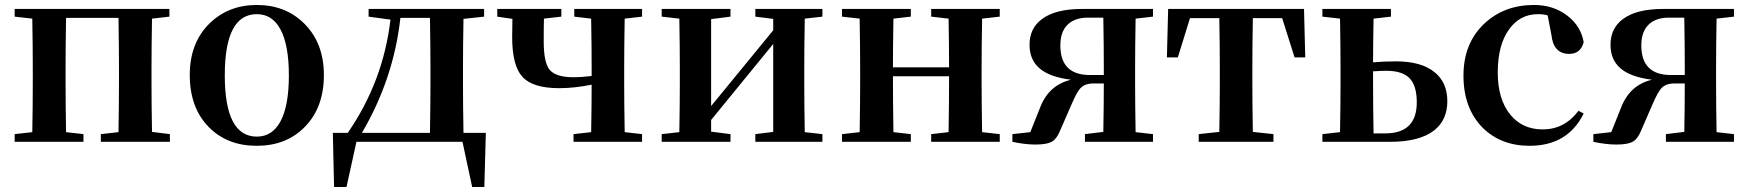

<svg xmlns="http://www.w3.org/2000/svg" viewBox="-20 -571 7041 773"><path d="M39 0V-31L110 -39Q112 -153 112 -235V-300Q112 -382 110 -496L39 -504V-535H662V-504L592 -496Q590 -382 590 -300V-235Q590 -154 592 -40L664 -31V0H386V-31L457 -39Q459 -153 459 -235V-300Q459 -385 457 -499H246Q244 -385 244 -300V-235Q244 -153 246 -39L316 -31V0Z M821 -59Q744 -137 744 -269Q744 -399 824 -477Q900 -551 1014 -551Q1128 -551 1203 -478Q1284 -399 1284 -269Q1284 -137 1206 -59Q1132 16 1013.5 16Q895 16 821 -59ZM1014 -21Q1076 -21 1109 -82Q1143 -145 1143 -267.5Q1143 -390 1109 -453Q1076 -514 1014 -514Q885 -514 885 -268Q885 -21 1014 -21Z M1325 182 1320 -36H1380Q1523 -243 1552 -492L1464 -504V-535H1929V-504L1846 -495Q1844 -381 1844 -300V-235Q1844 -150 1846 -36H1936L1930 182H1881L1842 0H1415L1375 182ZM1437 -36H1711Q1713 -150 1713 -235V-300Q1713 -385 1711 -499H1592Q1565 -254 1437 -36Z M2289 0V-31L2360 -39Q2362 -149 2362 -230Q2292 -216 2232 -216Q2124 -216 2083 -262Q2042 -307 2042 -422L2043 -495L1982 -504V-535H2240V-504L2170 -496Q2169 -467 2169 -405Q2169 -321 2192 -291Q2217 -260 2289 -260Q2320 -260 2362 -265V-300Q2362 -382 2360 -496L2292 -504V-535H2565V-504L2495 -496Q2493 -382 2493 -300V-235Q2493 -153 2495 -39L2565 -31V0Z M2644 0V-31L2715 -39Q2717 -153 2717 -235V-300Q2717 -382 2715 -496L2644 -504V-535H2921V-504L2843 -494V-144L3093 -449V-495L3021 -504V-535H3291V-504L3220 -496Q3218 -382 3218 -300V-235Q3218 -153 3220 -39L3291 -31V0H3021V-31L3093 -40V-394L2843 -88V-41L2921 -31V0Z M3370 0V-31L3441 -39Q3443 -153 3443 -235V-300Q3443 -382 3441 -496L3370 -504V-535H3647V-504L3577 -496Q3575 -384 3575 -300H3801Q3801 -386 3799 -496L3729 -504V-535H4005V-504L3934 -496Q3932 -382 3932 -300V-235Q3932 -153 3934 -39L4005 -31V0H3729V-31L3799 -39Q3801 -153 3801 -264H3575Q3575 -153 3577 -39L3647 -31V0Z M4149 11Q4108 11 4056 0V-31L4128 -39L4168 -139Q4203 -229 4292 -250Q4204 -261 4164 -297Q4125 -331 4125 -391Q4125 -458 4176 -495Q4230 -535 4337 -535H4622V-504L4552 -496Q4550 -382 4550 -300V-235Q4550 -153 4552 -39L4622 -31V0H4348V-31L4422 -40Q4424 -148 4424 -235H4382Q4347 -235 4329 -215Q4316 -201 4295 -153L4248 -45Q4235 -13 4217 -2Q4196 11 4149 11ZM4368 -269H4424V-300Q4424 -386 4422 -500H4360Q4307 -500 4278 -471.5Q4249 -443 4249 -388Q4249 -269 4368 -269Z M4806 0V-31L4889 -40Q4891 -154 4891 -235V-300Q4891 -384 4889 -498H4771L4722 -340H4678L4683 -535H5230L5235 -340H5192L5142 -498H5024Q5022 -384 5022 -300V-235Q5022 -154 5024 -40L5107 -31V0Z M5304 0V-31L5375 -39Q5377 -153 5377 -235V-300Q5377 -382 5375 -496L5304 -504V-535H5580V-504L5510 -496Q5508 -394 5508 -320Q5551 -324 5600 -324Q5703 -324 5756 -280Q5807 -239 5807 -163.5Q5807 -88 5754 -46Q5695 0 5576 0ZM5510 -34H5557Q5684 -34 5684 -159Q5684 -227 5654 -257Q5625 -286 5561 -286Q5544 -286 5511 -284H5508V-235Q5508 -148 5510 -34Z M6138 16Q6022 16 5948 -58Q5872 -136 5872 -266.5Q5872 -397 5956 -476Q6036 -551 6156 -551Q6234 -551 6290 -508Q6345 -466 6356 -401Q6343 -354 6298 -354Q6234 -354 6226 -431L6211 -509Q6195 -514 6172 -514Q6099 -514 6055 -452Q6010 -389 6010 -279Q6010 -172 6060 -110Q6109 -50 6191 -50Q6279 -50 6335 -125L6356 -114Q6292 16 6138 16Z M6488 11Q6447 11 6395 0V-31L6467 -39L6507 -139Q6542 -229 6631 -250Q6543 -261 6503 -297Q6464 -331 6464 -391Q6464 -458 6515 -495Q6569 -535 6676 -535H6961V-504L6891 -496Q6889 -382 6889 -300V-235Q6889 -153 6891 -39L6961 -31V0H6687V-31L6761 -40Q6763 -148 6763 -235H6721Q6686 -235 6668 -215Q6655 -201 6634 -153L6587 -45Q6574 -13 6556 -2Q6535 11 6488 11ZM6707 -269H6763V-300Q6763 -386 6761 -500H6699Q6646 -500 6617 -471.5Q6588 -443 6588 -388Q6588 -269 6707 -269Z"/></svg>

Font: GenRyuMin TW B
Style: Regular
Weight: 700
Version: Version 1.501;PS 1;hotconv 16.6.51;makeotf.lib2.5.65220